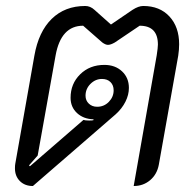

<svg xmlns="http://www.w3.org/2000/svg" viewBox="-20 -613 648 642"><path d="M30 -50Q30 -60 31 -65L95 -427Q109 -507 153 -550Q197 -593 265 -593Q282 -593 296 -580L351 -531L423 -580Q443 -593 459 -593Q514 -593 546.5 -558Q579 -523 579 -465Q579 -447 576 -427L511 -62Q505 -30 482 -10.5Q459 9 427 9L504 -428Q508 -454 508 -464Q508 -527 447 -527L364 -471Q350 -463 341 -463Q333 -463 322 -471L258 -527Q184 -527 166 -428L106 -93L77 -60L80 -57L259 -212Q265 -210 278 -210Q288 -210 292 -211L293 -214Q259 -215 237.5 -235Q216 -255 216 -286Q216 -333 248 -364.5Q280 -396 329 -396Q365 -396 388 -374.5Q411 -353 411 -319Q411 -296 399.5 -273Q388 -250 367 -231L90 9Q63 9 46.5 -7.5Q30 -24 30 -50ZM360 -311Q360 -328 349.5 -338.5Q339 -349 321 -349Q299 -349 282.5 -332.5Q266 -316 266 -293Q266 -277 277 -266.5Q288 -256 305 -256Q328 -256 344 -272.5Q360 -289 360 -311Z"/></svg>

Font: K2D Light
Style: Italic
Weight: 300
Italic angle: -10°
Designer: Katatrad Aksorn Co.,Ltd.
Foundry: Cadson Demak Co.,Ltd.
Version: Version 1.000; ttfautohint (v1.6)